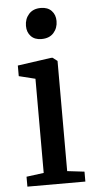

<svg xmlns="http://www.w3.org/2000/svg" viewBox="-55 -815 421 848"><g transform="rotate(-5 155.5 -390.5)"><path d="M31.5 -44 108.5 -54V-471.5L36 -489.5V-536.5L185 -557.5H191.5L212.5 -541.5V-53L288.5 -44V0H31.5ZM150.5 -644Q120.5 -644 103.8 -661.8Q87 -679.5 87 -707.5Q87 -738.5 106 -759.8Q125 -781 158.5 -781H159.5Q189.5 -781 206.5 -763.2Q223.5 -745.5 223.5 -717.5Q223.5 -686.5 204.5 -665.2Q185.5 -644 151.5 -644Z"/></g></svg>

Font: Merriweather 12pt
Style: Regular
Weight: 400
Designer: Eben Sorkin
Foundry: Eben Sorkin
Version: Version 2.100